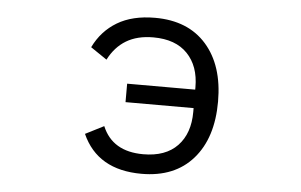

<svg xmlns="http://www.w3.org/2000/svg" viewBox="-44 -617 1089 694"><g transform="rotate(5 500.0 -270.0)"><path d="M276 -113 343 -147Q380 -58 492 -58Q573 -58 616 -103Q659 -148 659 -226V-240H412V-307H659V-316Q659 -392 616 -437Q573 -482 492 -482Q434 -482 394 -458Q354 -434 330 -387L271 -427Q300 -487 355 -520Q410 -553 492 -553Q612 -553 678.5 -477.5Q745 -402 745 -271Q745 -139 678.5 -63Q612 13 492 13Q332 13 276 -113Z"/></g></svg>

Font: IBM Plex Sans JP
Style: Regular
Weight: 400
Designer: Mike Abbink; Paul van der Laan; Pieter van Rosmalen; Wujin Sim; Yejin Wi; Jinhee Kim; Boomi Park; Yona Kim; Kichan Ma
Foundry: Sandoll Inc.
Version: Version 1.000